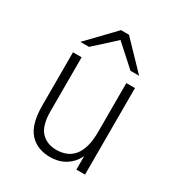

<svg xmlns="http://www.w3.org/2000/svg" viewBox="-175 -851 918 982"><g transform="rotate(30 283.5 -360.0)"><path d="M413 0V-80Q400 -53 382.5 -35.5Q365 -18 345.5 -7.5Q326 3 305 7.5Q284 12 265 12Q186 12 142 -37.5Q98 -87 98 -197V-511H149V-194Q149 -108 183 -72Q217 -36 273 -36Q301 -36 326.5 -45Q352 -54 371.5 -75.5Q391 -97 402 -133Q413 -169 413 -224V-511H464V0ZM104 -576 254 -732H301L451 -576H400L277 -687Q247 -659 216.5 -631.5Q186 -604 155 -576Z"/></g></svg>

Font: Transpass ExtraLight
Style: Regular
Weight: 200
Designer: Delve Withrington
Foundry: Delve Fonts
Version: Version 1.001;December 18, 2019;FontCreator 12.0.0.2547 64-b